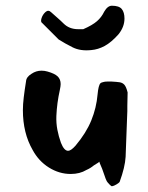

<svg xmlns="http://www.w3.org/2000/svg" viewBox="-20 -670 516 671"><path d="M299 -495Q261 -491 234 -504.5Q207 -518 185 -532L128 -589Q121 -593 125 -606Q129 -619 139 -628Q149 -637 159 -627Q170 -617 181 -607.5Q192 -598 202 -588Q222 -568 253 -568H271Q303 -582 319 -596Q335 -610 344 -629Q356 -650 371 -650Q396 -650 405.5 -638.5Q415 -627 415 -605Q415 -576 394 -550Q369 -522 346 -509.5Q323 -497 299 -495ZM371 -19Q369 -19 362.5 -25.5Q356 -32 353 -37Q349 -45 345.5 -56Q342 -67 337 -80L329 -99L327 -105L324 -102L308 -92Q302 -87 295.5 -83Q289 -79 282 -76Q259 -62 227 -62Q187 -62 151 -84.5Q115 -107 94 -146Q60 -205 60 -285Q60 -305 63 -330Q66 -355 71 -386Q72 -401 90 -412Q106 -423 125 -423Q136 -423 146 -420Q171 -413 181.5 -403Q192 -393 192 -376Q192 -369 189 -355Q179 -310 177 -265Q176 -240 180.5 -216.5Q185 -193 193 -171Q204 -143 218 -143Q228 -143 244 -161Q281 -205 299 -249Q317 -293 321 -340Q324 -372 331 -379Q334 -382 344 -384Q349 -385 355.5 -385Q362 -385 370 -385Q388 -384 398 -382.5Q408 -381 414.5 -374Q421 -367 426 -347L425 -300Q425 -293 425 -281.5Q425 -270 424 -256L419 -122Q417 -86 398 -34Q396 -31 387 -25.5Q378 -20 371 -19Z"/></svg>

Font: Mansalva
Style: Regular
Weight: 400
Designer: Carolina Short
Foundry: Carolina Short
Version: Version 2.112; ttfautohint (v1.8.4.7-5d5b)